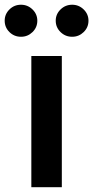

<svg xmlns="http://www.w3.org/2000/svg" viewBox="-63 -779 389 799"><path d="M67.4 0V-545.9H194.3V0ZM24.4 -626Q-3.9 -626 -23.7 -645.5Q-43.5 -665 -43.5 -692.9Q-43.5 -720.2 -23.7 -739.7Q-3.9 -759.3 24.4 -759.3Q52.2 -759.3 72.3 -739.7Q92.3 -720.2 92.3 -692.9Q92.3 -665 72.3 -645.5Q52.2 -626 24.4 -626ZM237.3 -626Q209 -626 189 -645.5Q168.9 -665 168.9 -692.9Q168.9 -720.2 189 -739.7Q209 -759.3 237.3 -759.3Q265.1 -759.3 285.2 -739.7Q305.2 -720.2 305.2 -692.9Q305.2 -665 285.2 -645.5Q265.1 -626 237.3 -626Z"/></svg>

Font: Inter SemiBold
Style: Regular
Weight: 600
Designer: Rasmus Andersson
Foundry: rsms
Version: Version 4.001;git-9221beed3